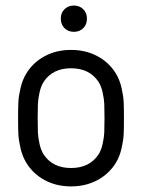

<svg xmlns="http://www.w3.org/2000/svg" viewBox="-20 -663 510 689"><path d="M292 -596.2Q292 -575.2 278.8 -562Q265.6 -548.8 245.1 -548.8Q224.6 -548.8 211.4 -562Q198.2 -575.2 198.2 -596.2Q198.2 -616.7 211.4 -629.9Q224.6 -643.1 245.1 -643.1Q265.6 -643.1 278.8 -629.9Q292 -616.7 292 -596.2ZM234.9 -418Q169.4 -418 137.2 -370.1Q127 -354.5 121.8 -330.8Q116.7 -307.1 116 -289.8Q115.2 -272.5 115.2 -238.8Q115.2 -205.6 116 -188Q116.7 -170.4 121.8 -147Q127 -123.5 137.2 -107.9Q169.4 -60.1 234.9 -60.1Q300.8 -60.1 333 -107.9Q343.3 -123.5 348.4 -147Q353.5 -170.4 354.2 -188Q355 -205.6 355 -238.8Q355 -272.5 354.2 -289.8Q353.5 -307.1 348.4 -330.8Q343.3 -354.5 333 -370.1Q300.8 -418 234.9 -418ZM396 -398.9Q409.7 -376.5 416.3 -346.9Q422.9 -317.4 423.8 -297.1Q424.8 -276.9 424.8 -238.8Q424.8 -201.2 423.8 -180.9Q422.9 -160.6 416.3 -131.1Q409.7 -101.6 396 -79.1Q371.6 -39.1 329.6 -16.6Q287.6 5.9 234.9 5.9Q182.1 5.9 140.4 -16.6Q98.6 -39.1 74.2 -79.1Q60.5 -101.6 53.7 -130.9Q46.9 -160.2 45.9 -180.9Q44.9 -201.7 44.9 -238.8Q44.9 -275.9 45.9 -296.9Q46.9 -317.9 53.7 -347.2Q60.5 -376.5 74.2 -398.9Q98.6 -439 140.4 -461.4Q182.1 -483.9 234.9 -483.9Q287.6 -483.9 329.6 -461.4Q371.6 -439 396 -398.9Z"/></svg>

Font: Gidolinya
Style: Regular
Weight: 400
Version: Version 1.0.3